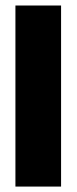

<svg xmlns="http://www.w3.org/2000/svg" viewBox="-20 -687 282 707"><path d="M36.8 0V-666.7H204.9V0Z"/></svg>

Font: Afacad Flux Black
Style: Regular
Weight: 900
Designer: Kristian Moeller
Foundry: Dicotype
Version: Version 1.100